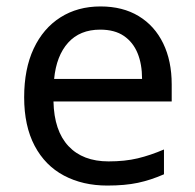

<svg xmlns="http://www.w3.org/2000/svg" viewBox="-20 -566 604 596"><path d="M292 -546Q361 -546 410.5 -516Q460 -486 486.5 -431.5Q513 -377 513 -304V-251H146Q148 -160 192.5 -112.5Q237 -65 317 -65Q368 -65 407.5 -74.5Q447 -84 489 -102V-25Q448 -7 408 1.5Q368 10 313 10Q237 10 178.5 -21Q120 -52 87.5 -113.5Q55 -175 55 -264Q55 -352 84.5 -415Q114 -478 167.5 -512Q221 -546 292 -546ZM291 -474Q228 -474 191.5 -433.5Q155 -393 148 -321H421Q421 -367 407 -401Q393 -435 364.5 -454.5Q336 -474 291 -474Z"/></svg>

Font: hexuhindi05
Style: Book
Weight: 400
Designer: Jelle Bosma - Monotype Design Team
Foundry: Monotype Imaging Inc.
Version: Version 2.003